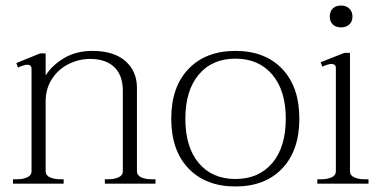

<svg xmlns="http://www.w3.org/2000/svg" viewBox="-20 -664 1386 694"><path d="M542 -16V0H359V-16H371Q393 -16 408.5 -23Q424 -30 424 -45V-336Q424 -392 393 -421.5Q362 -451 306 -451Q265 -451 228 -432.5Q191 -414 168 -379Q145 -344 145 -297V-45Q145 -30 160.5 -23Q176 -16 198 -16H210V0H27V-16H41Q63 -16 78.5 -23Q94 -30 94 -45V-415Q94 -430 79 -430Q68 -430 45 -420L39 -436L125 -471H145V-391Q166 -426 210 -453Q254 -480 314 -480Q391 -480 433 -443.5Q475 -407 475 -346V-45Q475 -30 490.5 -23Q506 -16 528 -16Z M599 -235Q599 -350 661.5 -415Q724 -480 831 -480Q938 -480 1000 -415Q1062 -350 1062 -235Q1062 -120 1000 -55Q938 10 831 10Q724 10 661.5 -55Q599 -120 599 -235ZM1013 -235Q1013 -337 964 -394.5Q915 -452 831 -452Q747 -452 698.5 -394.5Q650 -337 650 -235Q650 -132 698.5 -74.5Q747 -17 831 -17Q915 -17 964 -74.5Q1013 -132 1013 -235Z M1172 -604Q1172 -623 1183 -633.5Q1194 -644 1213 -644Q1231 -644 1242.5 -633Q1254 -622 1254 -604Q1254 -586 1242.5 -575.5Q1231 -565 1213 -565Q1194 -565 1183 -575.5Q1172 -586 1172 -604ZM1127 -16H1141Q1163 -16 1178.5 -23Q1194 -30 1194 -45V-418Q1194 -426 1189.5 -429.5Q1185 -433 1179 -433Q1167 -433 1145 -423L1139 -439L1225 -473H1245V-45Q1245 -30 1260.5 -23Q1276 -16 1298 -16H1312V0H1127Z"/></svg>

Font: Taviraj ExtraLight
Style: Regular
Weight: 200
Designer: Katatrad Team
Foundry: CadsonDemak
Version: Version 1.030